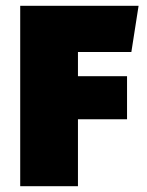

<svg xmlns="http://www.w3.org/2000/svg" viewBox="-20 -645 510 665"><path d="M420 -232H250V0H50V-625H460L435 -465H250V-381H420Z"/></svg>

Font: Myanmar Thuriya
Style: Regular
Weight: 400
Designer: Danh Hong
Foundry: Google Inc.
Version: Version 2.00 November 23, 2015